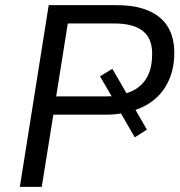

<svg xmlns="http://www.w3.org/2000/svg" viewBox="-20 -725 700 745"><path d="M57 0 169 -705H433Q546 -705 603.5 -654Q661 -603 656 -504Q652 -428 612 -373.5Q572 -319 498 -296L501 -307L550 -222L503 -192L444 -294L460 -287Q443 -283 425.5 -281.5Q408 -280 389 -280H187L142 0ZM198 -351H392Q403 -351 413 -351.5Q423 -352 432 -354L421 -338L368 -429L416 -458L475 -356L463 -361Q513 -374 540.5 -410Q568 -446 570 -504Q574 -571 537 -602.5Q500 -634 423 -634H243Z"/></svg>

Font: Nunito Sans 10pt
Style: Italic
Weight: 400
Italic angle: -9°
Designer: Vernon Adams
Foundry: Vernon Adams
Version: Version 3.101;gftools[0.9.27]